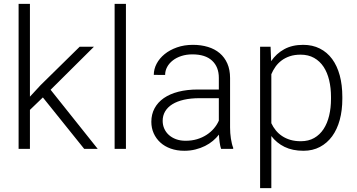

<svg xmlns="http://www.w3.org/2000/svg" viewBox="-20 -770 1844 993"><path d="M201.7 -266.1 134.8 -201.7V0H76.2V-750H134.8V-270L189.9 -329.6L392.1 -528.3H465.8L241.7 -305.7L485.4 0H415.5Z M631.3 0H572.8V-750H631.3Z M1123.5 0Q1118.7 -13.7 1116 -33.4Q1113.3 -53.2 1112.3 -73.7Q1099.1 -56.6 1081.1 -41.5Q1063 -26.4 1040.5 -15.1Q1018.1 -3.9 991.2 2.9Q964.4 9.8 933.1 9.8Q894.5 9.8 863 -1.5Q831.5 -12.7 809.3 -33Q787.1 -53.2 774.9 -80.6Q762.7 -107.9 762.7 -140.1Q762.7 -178.7 779.3 -209.7Q795.9 -240.7 827.1 -262.5Q858.4 -284.2 903.1 -295.7Q947.8 -307.1 1003.4 -307.1H1111.8V-367.2Q1111.8 -423.8 1076.9 -456.3Q1042 -488.8 975.1 -488.8Q944.3 -488.8 918.5 -480.5Q892.6 -472.2 873.8 -457.5Q855 -442.9 844.5 -423.6Q834 -404.3 834 -382.3L775.4 -382.8Q775.4 -412.6 790 -440.4Q804.7 -468.3 831.3 -490Q857.9 -511.7 895.3 -524.9Q932.6 -538.1 978 -538.1Q1020 -538.1 1055.4 -527.3Q1090.8 -516.6 1116.2 -495.1Q1141.6 -473.6 1155.8 -441.4Q1169.9 -409.2 1169.9 -366.2V-110.4Q1169.9 -96.7 1170.9 -82Q1171.9 -67.4 1174.1 -53.7Q1176.3 -40 1179.2 -27.6Q1182.1 -15.1 1186 -5.9V0ZM939.9 -42Q971.7 -42 998.8 -50Q1025.9 -58.1 1047.9 -72.3Q1069.8 -86.4 1085.9 -105.2Q1102.1 -124 1111.8 -146V-262.2H1011.7Q966.8 -262.2 931.4 -254.2Q896 -246.1 871.6 -231Q847.2 -215.8 834.2 -194.1Q821.3 -172.4 821.3 -145Q821.3 -123.5 829.6 -104.7Q837.9 -85.9 853.3 -72Q868.7 -58.1 890.6 -50Q912.6 -42 939.9 -42Z M1750.5 -258.8Q1750.5 -199.2 1737.1 -149.9Q1723.6 -100.6 1697.8 -65.2Q1671.9 -29.8 1634.5 -10Q1597.2 9.8 1549.3 9.8Q1492.7 9.8 1451.4 -10.5Q1410.2 -30.8 1383.3 -66.4V203.1H1325.2V-528.3H1379.4L1382.3 -453.6Q1409.2 -493.2 1450.2 -515.6Q1491.2 -538.1 1547.9 -538.1Q1596.2 -538.1 1634 -519Q1671.9 -500 1697.8 -464.8Q1723.6 -429.7 1737.1 -380.1Q1750.5 -330.6 1750.5 -269ZM1691.9 -269Q1691.9 -314.9 1682.4 -355Q1672.9 -395 1653.6 -424.3Q1634.3 -453.6 1604.5 -470.5Q1574.7 -487.3 1534.7 -487.3Q1502.9 -487.3 1478.5 -479Q1454.1 -470.7 1435.8 -456.8Q1417.5 -442.9 1404.5 -424.6Q1391.6 -406.2 1383.3 -386.2V-132.8Q1392.6 -112.8 1406.5 -95.7Q1420.4 -78.6 1439.2 -66.2Q1458 -53.7 1481.9 -46.6Q1505.9 -39.6 1535.6 -39.6Q1575.7 -39.6 1605 -56.4Q1634.3 -73.2 1653.6 -102.8Q1672.9 -132.3 1682.4 -172.4Q1691.9 -212.4 1691.9 -258.8Z"/></svg>

Font: Melbourne
Style: Light
Weight: 300
Designer: Google
Version: Version 2.000980; 2014